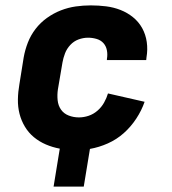

<svg xmlns="http://www.w3.org/2000/svg" viewBox="-20 -548 640 713"><path d="M179 145 202 4Q175 -1 150.5 -11.5Q126 -22 106 -38.5Q86 -55 72.5 -77.5Q59 -100 52.5 -125.5Q46 -151 46.5 -179Q47 -207 52 -235L68 -335Q73 -363 83.5 -390Q94 -417 112 -440.5Q130 -464 154.5 -481.5Q179 -499 206 -509.5Q233 -520 261 -524Q289 -528 317 -528Q346 -528 374 -524.5Q402 -521 427.5 -511Q453 -501 474 -484Q495 -467 508 -443.5Q521 -420 525 -392Q529 -364 524 -335L523 -325H377V-329Q380 -345 377 -361Q374 -377 364 -388Q354 -399 338.5 -403.5Q323 -408 307 -408Q289 -408 271.5 -401.5Q254 -395 241 -381Q228 -367 221.5 -350Q215 -333 212 -316L195 -216Q192 -196 194 -176Q196 -156 206.5 -141Q217 -126 235 -119Q253 -112 273 -112Q291 -112 309 -118Q327 -124 342 -137Q357 -150 366.5 -167Q376 -184 381 -201L517 -170Q506 -138 486 -107.5Q466 -77 439.5 -53.5Q413 -30 380.5 -15.5Q348 -1 314 5L291 145Z"/></svg>

Font: Iosevka Heavy Extended
Style: Italic
Weight: 900
Width: 7
Italic angle: -9°
Monospace: yes
Designer: Belleve Invis
Foundry: Belleve Invis
Version: Version 32.5.0; ttfautohint (v1.8.4)